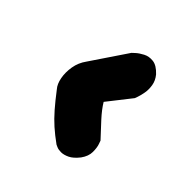

<svg xmlns="http://www.w3.org/2000/svg" viewBox="-35 -794 435 435"><g transform="rotate(-45 182.5 -577.0)"><path d="M60 -502Q46 -513 41 -523.5Q36 -534 36 -542.5Q36 -551 38.5 -556.5Q41 -562 41 -562Q54 -580 66 -593.5Q78 -607 93.5 -620.5Q109 -634 130 -650Q139 -658 155 -661Q171 -664 189 -661Q207 -658 222 -647L308 -589Q308 -589 314 -582.5Q320 -576 325.5 -565.5Q331 -555 329.5 -542Q328 -529 313 -515Q302 -506 289.5 -504Q277 -502 266 -504Q255 -506 248 -508.5Q241 -511 241 -511L185 -555Q170 -546 153 -530.5Q136 -515 118 -498Q118 -498 109.5 -495Q101 -492 87.5 -492Q74 -492 60 -502Z"/></g></svg>

Font: Sour Gummy Black
Style: Bold
Weight: 700
Version: Version 1.000